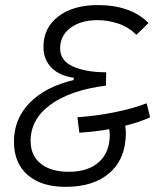

<svg xmlns="http://www.w3.org/2000/svg" viewBox="-20 -723 626 753"><path d="M555.2 -317.9 568.8 -262.7Q526.4 -243.7 471.2 -230Q472.2 -222.7 472.9 -215.1Q473.6 -207.5 473.6 -201.7Q473.6 -102.1 411.1 -46.1Q348.6 9.8 237.3 9.8Q142.1 9.8 88.4 -36.9Q34.7 -83.5 34.7 -167.5Q34.7 -256.3 96.2 -319.6Q157.7 -382.8 269 -409.2V-418Q211.9 -426.3 181.2 -458.3Q150.4 -490.2 150.4 -538.6Q150.4 -613.8 208.5 -658.4Q266.6 -703.1 363.8 -703.1Q492.2 -703.1 562.5 -632.8L515.1 -586.4Q482.9 -617.7 442.9 -630.9Q402.8 -644 362.3 -644Q297.4 -644 256.6 -613.8Q215.8 -583.5 215.8 -533.2Q215.8 -484.9 266.4 -462.2Q316.9 -439.5 396.5 -439.5L395.5 -387.2Q255.9 -369.6 178 -312.5Q100.1 -255.4 100.1 -170.4Q100.1 -112.8 139.9 -81.1Q179.7 -49.3 250 -49.3Q325.7 -49.3 368.2 -87.6Q410.6 -126 410.6 -194.8Q410.6 -203.1 408.2 -216.3Q350.6 -206.1 291 -202.6L283.7 -263.2Q359.9 -268.6 430.9 -283Q502 -297.4 555.2 -317.9Z"/></svg>

Font: Cascadia Mono Light
Style: Italic
Weight: 300
Italic angle: -10°
Monospace: yes
Designer: Aaron Bell
Foundry: Saja Typeworks
Version: Version 2404.023; ttfautohint (v1.8.4)